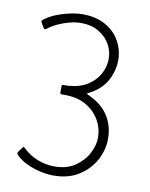

<svg xmlns="http://www.w3.org/2000/svg" viewBox="-79 -737 625 800"><g transform="rotate(10 233.5 -336.5)"><path d="M202 5Q174 5 142.5 -2.5Q111 -10 84 -23.5Q57 -37 40 -56Q39 -58 38.5 -60.5Q38 -63 40 -66L56 -88Q59 -93 64 -88Q93 -60 128 -46.5Q163 -33 199 -33Q251 -33 286 -56.5Q321 -80 339.5 -114.5Q358 -149 358 -183Q358 -221 339 -255Q320 -289 283 -311.5Q246 -334 191 -334Q187 -334 183.5 -334Q180 -334 177 -334Q175 -334 173 -335.5Q171 -337 171 -340V-368Q171 -374 177 -374Q180 -374 184.5 -374Q189 -374 197 -374Q245 -377 278 -397.5Q311 -418 328 -449Q345 -480 345 -513Q345 -546 329 -574.5Q313 -603 282 -622Q251 -641 205 -641Q172 -641 132.5 -626.5Q93 -612 69 -593Q60 -585 55 -594L42 -617Q41 -619 42 -621.5Q43 -624 45 -625Q65 -642 93.5 -653.5Q122 -665 151.5 -671.5Q181 -678 206 -678Q264 -678 304 -655Q344 -632 364.5 -594.5Q385 -557 385 -516Q385 -471 363 -429.5Q341 -388 292 -362Q281 -357 281 -355Q281 -354 295 -347Q347 -323 373.5 -281Q400 -239 400 -185Q400 -138 376.5 -94.5Q353 -51 309 -23Q265 5 202 5Z"/></g></svg>

Font: Glory Thin ExtraLight
Style: Regular
Weight: 250
Version: Version 1.011